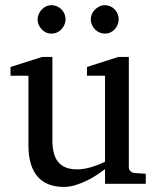

<svg xmlns="http://www.w3.org/2000/svg" viewBox="-20 -716 609 748"><path d="M389.2 0V-57.1Q376.5 -47.4 358.2 -35.2Q339.8 -22.9 318.6 -12.5Q297.4 -2 274.2 5.1Q251 12.2 229 12.2Q196.8 12.2 171.1 2.7Q145.5 -6.8 127.7 -26.6Q109.9 -46.4 100.3 -76.9Q90.8 -107.4 90.8 -149.9V-420.9H21V-455.1L144 -494.1H184.1V-168.9Q184.1 -142.6 189.2 -121.6Q194.3 -100.6 205.8 -85.9Q217.3 -71.3 235.8 -63.7Q254.4 -56.2 280.8 -56.2Q295.9 -56.2 311.5 -59.1Q327.1 -62 341.3 -66.7Q355.5 -71.3 367.9 -76.4Q380.4 -81.5 389.2 -85.9V-420.9H318.8V-455.1L440.9 -494.1H481.9V-64Q481.9 -54.7 488.5 -48.8Q495.1 -43 503.9 -42L547.9 -39.1V0ZM235.4 -641.1Q235.4 -629.9 231 -619.6Q226.6 -609.4 219.2 -601.6Q211.9 -593.8 201.9 -589.4Q191.9 -585 180.7 -585Q169.4 -585 159.7 -589.4Q149.9 -593.8 142.6 -601.6Q135.3 -609.4 130.9 -619.1Q126.5 -628.9 126.5 -640.1Q126.5 -650.9 130.9 -660.9Q135.3 -670.9 142.6 -678.7Q149.9 -686.5 159.7 -691.2Q169.4 -695.8 180.7 -695.8Q191.9 -695.8 201.9 -691.4Q211.9 -687 219.2 -679.7Q226.6 -672.4 231 -662.4Q235.4 -652.3 235.4 -641.1ZM442.4 -641.1Q442.4 -629.9 438.2 -619.6Q434.1 -609.4 426.8 -601.6Q419.4 -593.8 409.7 -589.4Q399.9 -585 388.7 -585Q377.4 -585 367.4 -589.4Q357.4 -593.8 349.9 -601.6Q342.3 -609.4 337.9 -619.6Q333.5 -629.9 333.5 -641.1Q333.5 -651.4 337.9 -661.4Q342.3 -671.4 350.1 -679Q357.9 -686.5 367.7 -691.2Q377.4 -695.8 388.7 -695.8Q399.9 -695.8 409.7 -691.4Q419.4 -687 426.8 -679.4Q434.1 -671.9 438.2 -661.9Q442.4 -651.9 442.4 -641.1Z"/></svg>

Font: Charis SIL
Style: Regular
Weight: 400
Foundry: SIL International
Version: Version 4.112